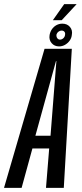

<svg xmlns="http://www.w3.org/2000/svg" viewBox="-56 -913 397 933"><path d="M-36.5 0H49L101.5 -191.5H183L167.5 0H254L293 -676H160.5ZM116 -253.5 216 -616H218L189.5 -253.5ZM231 -687.5Q246.5 -687.5 260 -695.2Q273.5 -703 282.5 -715.5Q291.5 -728 293 -743Q297.5 -766 284 -782Q270.5 -798 247 -798Q231.5 -798 218.2 -790.8Q205 -783.5 196.5 -771.2Q188 -759 185 -743Q181 -719.5 194.8 -703.5Q208.5 -687.5 231 -687.5ZM235.5 -720.5Q227.5 -720.5 222.5 -727.2Q217.5 -734 218 -743Q220.5 -753 227.8 -758.8Q235 -764.5 243 -764.5Q252 -764.5 257 -758.8Q262 -753 260 -743Q259 -734 251.8 -727.2Q244.5 -720.5 235.5 -720.5ZM201 -815H244L316.5 -893H256Z"/></svg>

Font: Anybody ExtraCondensed
Style: Italic
Weight: 400
Width: 2
Italic angle: -10°
Version: Version 1.113;gftools[0.9.25]